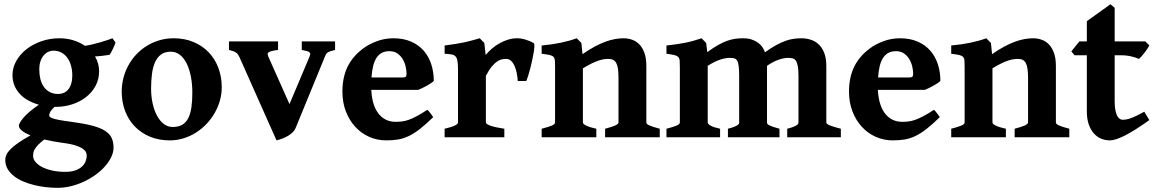

<svg xmlns="http://www.w3.org/2000/svg" viewBox="-20 -650 5471 909"><path d="M322.3 -293Q322.3 -316.9 316.4 -338.4Q310.5 -359.9 299.3 -375.7Q288.1 -391.6 271.2 -400.9Q254.4 -410.2 232.4 -410.2Q220.2 -410.2 208.5 -404.8Q196.8 -399.4 187.3 -388.4Q177.7 -377.4 171.9 -360.8Q166 -344.2 166 -321.8Q166 -297.4 171.1 -276.1Q176.3 -254.9 187.3 -239.3Q198.2 -223.6 215.3 -214.4Q232.4 -205.1 255.9 -205.1Q270 -205.1 282.2 -210.4Q294.4 -215.8 303.2 -226.6Q312 -237.3 317.1 -253.9Q322.3 -270.5 322.3 -293ZM277.3 26.4Q229.5 20 189.9 10.3Q170.9 24.4 160.4 35.9Q149.9 47.4 144.5 56.4Q139.2 65.4 137.9 73.2Q136.7 81.1 136.7 87.9Q136.7 103 147.9 116.7Q159.2 130.4 179.4 140.9Q199.7 151.4 227.8 157.5Q255.9 163.6 289.1 163.6Q316.4 163.6 335.7 157Q355 150.4 367.2 139.4Q379.4 128.4 385 114.5Q390.6 100.6 390.6 86.4Q390.6 78.6 386.7 70.1Q382.8 61.5 370.8 53.5Q358.9 45.4 336.7 38.3Q314.5 31.2 277.3 26.4ZM449.2 -313Q449.2 -275.4 432.9 -244.4Q416.5 -213.4 388.4 -191.2Q360.4 -168.9 323 -156.5Q285.6 -144 243.7 -144H237.8Q220.7 -127.4 216.8 -117.9Q212.9 -108.4 212.9 -105.5Q212.9 -101.6 215.1 -97.9Q217.3 -94.2 227.5 -90.3Q237.8 -86.4 259 -82.3Q280.3 -78.1 318.4 -73.2Q377 -65.4 415.5 -55.4Q454.1 -45.4 476.8 -31Q499.5 -16.6 508.5 2.9Q517.6 22.5 517.6 48.8Q517.6 70.8 506.8 93.3Q496.1 115.7 477.5 137Q459 158.2 433.6 176.8Q408.2 195.3 378.7 209.2Q349.1 223.1 316.9 231.2Q284.7 239.3 252.4 239.3Q226.1 239.3 197.5 236.1Q168.9 232.9 141.4 226.1Q113.8 219.2 89.1 208.7Q64.5 198.2 45.7 183.3Q26.9 168.5 15.9 149.7Q4.9 130.9 4.9 106.9Q4.9 95.2 10.3 83Q15.6 70.8 29.1 56.9Q42.5 43 65.7 26.9Q88.9 10.7 124.5 -9.3Q97.7 -20 83.5 -31.7Q69.3 -43.5 69.3 -55.2Q69.3 -66.9 91.8 -93.5Q114.3 -120.1 164.1 -154.3Q136.2 -162.1 113 -175Q89.8 -188 73.5 -205.8Q57.1 -223.6 48.1 -245.8Q39.1 -268.1 39.1 -293.9Q39.1 -329.6 57.1 -361.6Q75.2 -393.6 105.5 -417.2Q135.7 -440.9 176 -454.8Q216.3 -468.8 261.2 -468.8Q296.9 -468.8 327.4 -459.2Q357.9 -449.7 382.3 -433.1Q401.9 -436 420.9 -440.7Q439.9 -445.3 457 -450.4Q474.1 -455.6 488.3 -460.2Q502.4 -464.8 512.2 -468.8L526.9 -449.2Q525.9 -444.3 522.7 -436.8Q519.5 -429.2 515.6 -420.9Q511.7 -412.6 507.3 -404.5Q502.9 -396.5 499 -390.6Q482.9 -388.2 466.3 -386Q449.7 -383.8 429.7 -382.8Q449.2 -350.6 449.2 -313Z M890.6 -212.4Q890.6 -251 884 -285.9Q877.4 -320.8 864.7 -347.4Q852.1 -374 832.8 -389.6Q813.5 -405.3 788.6 -405.3Q760.7 -405.3 742.7 -392.1Q724.6 -378.9 714.1 -355.5Q703.6 -332 699.5 -300Q695.3 -268.1 695.3 -231Q695.3 -192.4 702.9 -159.2Q710.4 -126 723.9 -101.3Q737.3 -76.7 756.1 -62.7Q774.9 -48.8 797.4 -48.8Q824.7 -48.8 842.8 -59.3Q860.8 -69.8 871.3 -90.6Q881.8 -111.3 886.2 -141.8Q890.6 -172.4 890.6 -212.4ZM1029.8 -236.8Q1029.8 -204.1 1020.8 -172.9Q1011.7 -141.6 995.6 -113.8Q979.5 -85.9 956.8 -62.3Q934.1 -38.6 906.7 -21.5Q879.4 -4.4 848.1 5.1Q816.9 14.6 783.7 14.6Q731.9 14.6 689.9 -2.9Q647.9 -20.5 618.2 -51.3Q588.4 -82 572.3 -124.5Q556.2 -167 556.2 -216.8Q556.2 -249 564.2 -280.3Q572.3 -311.5 587.4 -339.6Q602.5 -367.7 624.5 -391.4Q646.5 -415 673.8 -432.1Q701.2 -449.2 733.6 -459Q766.1 -468.8 802.7 -468.8Q854 -468.8 896 -451.2Q938 -433.6 967.8 -402.6Q997.6 -371.6 1013.7 -329.1Q1029.8 -286.6 1029.8 -236.8Z M1566.4 -413.6Q1551.8 -410.2 1543.5 -407.2Q1535.2 -404.3 1530.3 -400.6Q1525.4 -397 1522.9 -392.1Q1520.5 -387.2 1517.6 -380.4L1379.4 -43.5Q1375 -32.7 1365.5 -23.4Q1356 -14.2 1343.5 -6.8Q1331.1 0.5 1316.9 5.9Q1302.7 11.2 1289.1 14.6L1113.3 -380.4Q1110.4 -386.7 1106.7 -391.8Q1103 -397 1097.7 -400.9Q1092.3 -404.8 1084.2 -407.7Q1076.2 -410.6 1064 -413.6V-454.1H1296.4V-413.6Q1277.3 -411.1 1266.6 -408.4Q1255.9 -405.8 1251.2 -402.1Q1246.6 -398.4 1247.1 -393.3Q1247.6 -388.2 1251 -380.4L1350.6 -157.2L1444.8 -380.4Q1447.8 -387.7 1448.7 -392.8Q1449.7 -397.9 1446 -401.6Q1442.4 -405.3 1433.6 -408Q1424.8 -410.6 1408.7 -413.6V-454.1H1566.4Z M1823.7 -407.7Q1801.8 -407.7 1786.6 -399.2Q1771.5 -390.6 1761.5 -374.5Q1751.5 -358.4 1746.1 -335.4Q1740.7 -312.5 1738.8 -283.2H1886.2Q1897.5 -283.2 1901.1 -286.9Q1904.8 -290.5 1904.8 -300.8Q1904.8 -315.9 1900.6 -334.5Q1896.5 -353 1887 -369.4Q1877.4 -385.7 1861.8 -396.7Q1846.2 -407.7 1823.7 -407.7ZM2033.7 -267.1Q2029.3 -262.2 2020.3 -256.1Q2011.2 -250 2000.5 -244.1Q1989.7 -238.3 1979 -232.9Q1968.3 -227.5 1960.4 -224.6H1737.8Q1739.3 -190.9 1747.3 -162.8Q1755.4 -134.8 1769.8 -115Q1784.2 -95.2 1805.2 -84.2Q1826.2 -73.2 1853 -73.2Q1868.2 -73.2 1882.8 -75Q1897.5 -76.7 1914.3 -82.5Q1931.2 -88.4 1952.4 -99.6Q1973.6 -110.8 2002.9 -129.9Q2005.9 -128.4 2010.3 -123.3Q2014.6 -118.2 2018.8 -112.5Q2022.9 -106.9 2026.4 -102.1Q2029.8 -97.2 2030.8 -95.2Q1996.1 -61.5 1968.8 -40Q1941.4 -18.6 1916 -6.3Q1890.6 5.9 1865 10.3Q1839.4 14.6 1808.6 14.6Q1765.6 14.6 1727.8 -2.2Q1689.9 -19 1661.9 -49.6Q1633.8 -80.1 1617.4 -122.6Q1601.1 -165 1601.1 -216.8Q1601.1 -283.2 1625.2 -333.3Q1649.4 -383.3 1699.2 -420.4Q1726.6 -440.9 1763.9 -454.8Q1801.3 -468.8 1842.3 -468.8Q1890.1 -468.8 1926 -453.1Q1961.9 -437.5 1985.8 -410.2Q2009.8 -382.8 2021.7 -345.9Q2033.7 -309.1 2033.7 -267.1Z M2507.3 -445.8Q2510.3 -443.8 2510 -432.4Q2509.8 -420.9 2507.1 -403.8Q2504.4 -386.7 2500 -366.5Q2495.6 -346.2 2490.7 -326.9Q2485.8 -307.6 2480.7 -291.5Q2475.6 -275.4 2471.7 -266.6H2431.2Q2430.2 -286.1 2426.3 -304.9Q2422.4 -323.7 2415.8 -338.4Q2409.2 -353 2399.4 -362.1Q2389.6 -371.1 2377 -371.1Q2368.2 -371.1 2357.7 -369.4Q2347.2 -367.7 2335 -359.9Q2322.8 -352.1 2309.1 -335.9Q2295.4 -319.8 2280.3 -291V-70.3Q2280.3 -63 2301 -55.2Q2321.8 -47.4 2367.7 -40.5V0H2085V-40.5Q2148.4 -55.2 2148.4 -70.3V-320.3Q2148.4 -336.4 2147.5 -347.4Q2146.5 -358.4 2145 -365.2Q2143.6 -372.1 2141.4 -376Q2139.2 -379.9 2137.2 -382.3Q2133.8 -385.7 2130.4 -387.9Q2127 -390.1 2121.3 -391.6Q2115.7 -393.1 2107.2 -393.8Q2098.6 -394.5 2085 -395.5V-434.6Q2115.2 -438.5 2136.5 -441.9Q2157.7 -445.3 2175.3 -449Q2192.9 -452.6 2210.4 -457.3Q2228 -461.9 2251 -468.8L2272.9 -446.8L2279.3 -389.6Q2292.5 -405.8 2309.3 -420.2Q2326.2 -434.6 2345.5 -445.3Q2364.7 -456.1 2385.7 -462.4Q2406.7 -468.8 2427.7 -468.8Q2447.3 -468.8 2468.3 -462.4Q2489.3 -456.1 2507.3 -445.8Z M2844.7 0V-40.5Q2879.9 -49.8 2894 -56.6Q2908.2 -63.5 2908.2 -70.3V-279.8Q2908.2 -305.7 2905.8 -323.2Q2903.3 -340.8 2897.7 -351.3Q2892.1 -361.8 2883.1 -366.5Q2874 -371.1 2860.4 -371.1Q2850.1 -371.1 2838.6 -369.4Q2827.1 -367.7 2813.2 -363Q2799.3 -358.4 2781.2 -349.6Q2763.2 -340.8 2739.7 -326.7V-70.3Q2739.7 -63 2755.6 -55.2Q2771.5 -47.4 2803.2 -40.5V0H2544.4V-40.5Q2576.7 -48.8 2592.3 -55.4Q2607.9 -62 2607.9 -70.3V-332.5Q2607.9 -351.6 2607.2 -362.8Q2606.4 -374 2600.8 -380.4Q2595.2 -386.7 2582.3 -389.6Q2569.3 -392.6 2544.4 -395.5V-434.6Q2569.8 -437 2592 -440.2Q2614.3 -443.4 2634 -447.5Q2653.8 -451.7 2672.6 -456.8Q2691.4 -461.9 2710.4 -468.8L2732.4 -446.8L2737.8 -393.6Q2768.6 -415 2795.4 -429.4Q2822.3 -443.8 2846.4 -452.6Q2870.6 -461.4 2891.8 -465.1Q2913.1 -468.8 2932.1 -468.8Q2953.1 -468.8 2972.7 -461.9Q2992.2 -455.1 3007.1 -439.7Q3022 -424.3 3031 -399.2Q3040 -374 3040 -337.4V-70.3Q3040 -66.9 3042.7 -63.7Q3045.4 -60.5 3052.5 -57.1Q3059.6 -53.7 3072 -49.6Q3084.5 -45.4 3103.5 -40.5V0Z M3707 0V-40.5Q3724.6 -44.9 3735.1 -49.1Q3745.6 -53.2 3751.2 -56.9Q3756.8 -60.5 3758.5 -63.7Q3760.3 -66.9 3760.3 -70.3V-289.6Q3760.3 -319.3 3757.1 -336.7Q3753.9 -354 3747.8 -362.8Q3741.7 -371.6 3732.2 -373.8Q3722.7 -376 3710 -376Q3692.4 -376 3666.7 -367.4Q3641.1 -358.9 3611.3 -338.4V-70.3Q3611.3 -66.9 3613.3 -63.7Q3615.2 -60.5 3621.6 -57.1Q3627.9 -53.7 3639.6 -49.6Q3651.4 -45.4 3670.4 -40.5V0H3426.3V-40.5Q3443.8 -44.9 3454.3 -49.1Q3464.8 -53.2 3470.5 -56.9Q3476.1 -60.5 3477.8 -63.7Q3479.5 -66.9 3479.5 -70.3V-289.6Q3479.5 -319.3 3477.3 -336.7Q3475.1 -354 3470 -362.8Q3464.8 -371.6 3456.1 -373.8Q3447.3 -376 3434.1 -376Q3415.5 -376 3390.1 -367.9Q3364.7 -359.9 3330.6 -338.4V-70.3Q3330.6 -63 3344 -55.2Q3357.4 -47.4 3389.2 -40.5V0H3135.3V-40.5Q3167.5 -48.8 3183.1 -55.4Q3198.7 -62 3198.7 -70.3V-332.5Q3198.7 -352.1 3197.8 -363.3Q3196.8 -374.5 3190.7 -380.6Q3184.6 -386.7 3171.6 -389.6Q3158.7 -392.6 3135.3 -395.5V-434.6Q3163.1 -437.5 3185.3 -440.9Q3207.5 -444.3 3227.1 -448.2Q3246.6 -452.1 3264.6 -457.3Q3282.7 -462.4 3301.3 -468.8L3323.2 -446.8L3328.6 -403.3Q3357.9 -424.8 3381.3 -437.7Q3404.8 -450.7 3424.8 -457.5Q3444.8 -464.4 3462.6 -466.6Q3480.5 -468.8 3498 -468.8Q3521.5 -468.8 3538.8 -462.9Q3556.2 -457 3568.4 -448.2Q3580.6 -439.5 3588.1 -428.7Q3595.7 -418 3599.6 -407.7L3601.6 -402.3Q3631.3 -423.8 3655.3 -436.8Q3679.2 -449.7 3699.5 -456.8Q3719.7 -463.9 3737.8 -466.3Q3755.9 -468.8 3773.9 -468.8Q3797.4 -468.8 3818.6 -461.9Q3839.8 -455.1 3856.2 -439.7Q3872.6 -424.3 3882.3 -399.2Q3892.1 -374 3892.1 -337.4V-70.3Q3892.1 -63.5 3907.2 -56.9Q3922.4 -50.3 3960.9 -40.5V0Z M4222.2 -407.7Q4200.2 -407.7 4185.1 -399.2Q4169.9 -390.6 4159.9 -374.5Q4149.9 -358.4 4144.5 -335.4Q4139.2 -312.5 4137.2 -283.2H4284.7Q4295.9 -283.2 4299.6 -286.9Q4303.2 -290.5 4303.2 -300.8Q4303.2 -315.9 4299.1 -334.5Q4294.9 -353 4285.4 -369.4Q4275.9 -385.7 4260.3 -396.7Q4244.6 -407.7 4222.2 -407.7ZM4432.1 -267.1Q4427.7 -262.2 4418.7 -256.1Q4409.7 -250 4398.9 -244.1Q4388.2 -238.3 4377.4 -232.9Q4366.7 -227.5 4358.9 -224.6H4136.2Q4137.7 -190.9 4145.8 -162.8Q4153.8 -134.8 4168.2 -115Q4182.6 -95.2 4203.6 -84.2Q4224.6 -73.2 4251.5 -73.2Q4266.6 -73.2 4281.2 -75Q4295.9 -76.7 4312.7 -82.5Q4329.6 -88.4 4350.8 -99.6Q4372.1 -110.8 4401.4 -129.9Q4404.3 -128.4 4408.7 -123.3Q4413.1 -118.2 4417.2 -112.5Q4421.4 -106.9 4424.8 -102.1Q4428.2 -97.2 4429.2 -95.2Q4394.5 -61.5 4367.2 -40Q4339.8 -18.6 4314.5 -6.3Q4289.1 5.9 4263.4 10.3Q4237.8 14.6 4207 14.6Q4164.1 14.6 4126.2 -2.2Q4088.4 -19 4060.3 -49.6Q4032.2 -80.1 4015.9 -122.6Q3999.5 -165 3999.5 -216.8Q3999.5 -283.2 4023.7 -333.3Q4047.9 -383.3 4097.7 -420.4Q4125 -440.9 4162.4 -454.8Q4199.7 -468.8 4240.7 -468.8Q4288.6 -468.8 4324.5 -453.1Q4360.4 -437.5 4384.3 -410.2Q4408.2 -382.8 4420.2 -345.9Q4432.1 -309.1 4432.1 -267.1Z M4783.7 0V-40.5Q4818.8 -49.8 4833 -56.6Q4847.2 -63.5 4847.2 -70.3V-279.8Q4847.2 -305.7 4844.7 -323.2Q4842.3 -340.8 4836.7 -351.3Q4831.1 -361.8 4822 -366.5Q4813 -371.1 4799.3 -371.1Q4789.1 -371.1 4777.6 -369.4Q4766.1 -367.7 4752.2 -363Q4738.3 -358.4 4720.2 -349.6Q4702.1 -340.8 4678.7 -326.7V-70.3Q4678.7 -63 4694.6 -55.2Q4710.4 -47.4 4742.2 -40.5V0H4483.4V-40.5Q4515.6 -48.8 4531.2 -55.4Q4546.9 -62 4546.9 -70.3V-332.5Q4546.9 -351.6 4546.1 -362.8Q4545.4 -374 4539.8 -380.4Q4534.2 -386.7 4521.2 -389.6Q4508.3 -392.6 4483.4 -395.5V-434.6Q4508.8 -437 4531 -440.2Q4553.2 -443.4 4573 -447.5Q4592.8 -451.7 4611.6 -456.8Q4630.4 -461.9 4649.4 -468.8L4671.4 -446.8L4676.8 -393.6Q4707.5 -415 4734.4 -429.4Q4761.2 -443.8 4785.4 -452.6Q4809.6 -461.4 4830.8 -465.1Q4852.1 -468.8 4871.1 -468.8Q4892.1 -468.8 4911.6 -461.9Q4931.2 -455.1 4946 -439.7Q4960.9 -424.3 4970 -399.2Q4979 -374 4979 -337.4V-70.3Q4979 -66.9 4981.7 -63.7Q4984.4 -60.5 4991.5 -57.1Q4998.5 -53.7 5011 -49.6Q5023.4 -45.4 5042.5 -40.5V0Z M5421.4 -81.5Q5351.1 -31.2 5305.7 -8.3Q5260.3 14.6 5234.4 14.6Q5211.9 14.6 5192.1 6.1Q5172.4 -2.4 5157.5 -19.8Q5142.6 -37.1 5134 -62.7Q5125.5 -88.4 5125.5 -122.6V-388.2H5067.4L5052.2 -406.7L5090.3 -454.1H5125.5V-549.8L5237.3 -629.9L5257.3 -612.8V-454.1H5402.3L5421.4 -435.1Q5417 -426.3 5410.4 -416.7Q5403.8 -407.2 5397 -398.4Q5390.1 -389.6 5383.5 -382.3Q5377 -375 5372.1 -371.1Q5366.2 -374 5357.2 -377Q5348.1 -379.9 5337.4 -382.6Q5326.7 -385.3 5314.9 -386.7Q5303.2 -388.2 5292.5 -388.2H5257.3V-169.4Q5257.3 -145.5 5260.5 -129.2Q5263.7 -112.8 5268.8 -102.5Q5273.9 -92.3 5280.8 -87.6Q5287.6 -83 5294.9 -83Q5303.7 -83 5313 -84.7Q5322.3 -86.4 5334 -90.6Q5345.7 -94.7 5361.1 -102.1Q5376.5 -109.4 5397.5 -121.1Z"/></svg>

Font: Gentium Book Basic
Style: Bold
Weight: 700
Designer: J. Victor Gaultney and Annie Olsen
Foundry: SIL International
Version: Version 1.102; 2013; Maintenance release